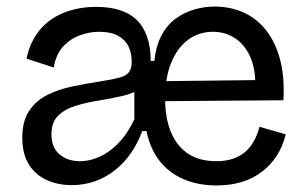

<svg xmlns="http://www.w3.org/2000/svg" viewBox="-20 -552 934 586"><path d="M199 13Q155 13 120.5 -3.5Q86 -20 67 -52Q48 -84 48 -131Q48 -183 69.5 -214.5Q91 -246 126 -263Q161 -280 202.5 -288.5Q244 -297 283 -303Q321 -309 342.5 -314.5Q364 -320 373 -331Q382 -342 382 -363Q382 -390 372 -410.5Q362 -431 340 -443Q318 -455 282 -455Q254 -455 224.5 -444.5Q195 -434 173 -410.5Q151 -387 144 -346L61 -373Q71 -422 99 -457.5Q127 -493 172 -512Q217 -531 274 -531Q315 -531 346 -521Q377 -511 397.5 -491Q418 -471 429 -439.5Q440 -408 440 -366H451Q456 -412 473 -444Q490 -476 516 -495Q542 -514 573 -523Q604 -532 635 -532Q682 -532 722 -514.5Q762 -497 791 -461Q820 -425 834.5 -371.5Q849 -318 845 -246L453 -243V-304L801 -308L758 -268Q763 -329 747 -370.5Q731 -412 700 -433.5Q669 -455 630 -455Q587 -455 554 -430.5Q521 -406 502.5 -360.5Q484 -315 484 -251Q484 -190 502.5 -147Q521 -104 555.5 -82Q590 -60 640 -60Q669 -60 691 -67.5Q713 -75 729 -89Q745 -103 755.5 -122.5Q766 -142 772 -165L852 -142Q843 -105 824.5 -76.5Q806 -48 779 -27.5Q752 -7 717.5 3.5Q683 14 641 14Q585 14 540.5 -5Q496 -24 467 -61Q438 -98 427 -152H414Q401 -116 380.5 -86Q360 -56 332 -33.5Q304 -11 270.5 1Q237 13 199 13ZM224 -60Q246 -60 268.5 -67.5Q291 -75 313 -90.5Q335 -106 354.5 -130Q374 -154 390 -188V-310L413 -284Q388 -267 353 -259Q318 -251 280.5 -245Q243 -239 210.5 -229Q178 -219 157.5 -199Q137 -179 137 -142Q137 -102 161.5 -81Q186 -60 224 -60Z"/></svg>

Font: Bricolage Grotesque 16pt
Style: Regular
Weight: 400
Version: Version 1.001;gftools[0.9.33.dev8+g029e19f]